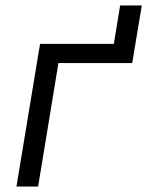

<svg xmlns="http://www.w3.org/2000/svg" viewBox="-20 -680 540 700"><path d="M40 0 126 -520H395L418 -660H497L462 -450H193L119 0Z"/></svg>

Font: Iosevka Term Oblique
Style: Regular
Weight: 400
Italic angle: -9°
Monospace: yes
Designer: Belleve Invis
Foundry: Belleve Invis
Version: Version 31.4.0